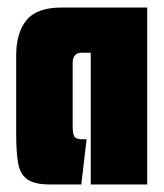

<svg xmlns="http://www.w3.org/2000/svg" viewBox="-20 -490 436 510"><path d="M113 0Q71 0 52 -14Q33 -28 28 -57.5Q23 -87 23 -133V-343Q23 -402 50 -436Q77 -470 144 -470H371V0H221V-350H197Q173 -350 173 -322V-155Q173 -130 179.5 -125Q186 -120 199 -120H210L196 0Z"/></svg>

Font: Smooch Sans Black
Style: Regular
Weight: 900
Designer: Robert E. Leuschke
Foundry: Robert E. Leuschke
Version: Version 1.010; ttfautohint (v1.8.3)